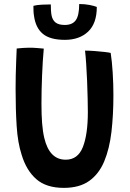

<svg xmlns="http://www.w3.org/2000/svg" viewBox="-20 -916 646 954"><path d="M297 17.5Q210 17.5 160.5 -25.8Q111 -69 87.5 -147Q68 -207 62.8 -289.5Q57.5 -372 57.5 -474Q57.5 -505 58.2 -542.2Q59 -579.5 60.5 -614.8Q62 -650 63 -675Q78 -676.5 93.8 -677.8Q109.5 -679 124 -679Q144 -679 163.2 -677.5Q182.5 -676 197.5 -674.5Q192 -614.5 189 -539.8Q186 -465 186 -400.5Q186 -346.5 189.2 -304.2Q192.5 -262 200 -230.5Q225.5 -122.5 306.5 -122.5Q367 -122.5 391.8 -185.5Q416.5 -248.5 416.5 -359.5Q416.5 -386.5 415.5 -427.5Q414.5 -468.5 412.8 -513.8Q411 -559 408.2 -599.2Q405.5 -639.5 402.5 -664.5Q422.5 -664.5 449.8 -662.5Q477 -660.5 500 -657.8Q523 -655 530 -653Q536.5 -611 540 -554.8Q543.5 -498.5 543.5 -444Q543.5 -345 533.8 -261Q524 -177 498 -114.5Q472 -52 423.5 -17.2Q375 17.5 297 17.5ZM461 -881.5Q461 -799.5 417.8 -758.8Q374.5 -718 302.5 -718Q229 -718 193 -747.8Q157 -777.5 149 -837Q147 -848 146.5 -860.8Q146 -873.5 146 -887Q162 -891.5 188 -892.8Q214 -894 232.5 -894Q232.5 -879 233.2 -865.2Q234 -851.5 236 -840.5Q240.5 -816.5 256 -804.2Q271.5 -792 302 -792Q339.5 -792 356.5 -815.5Q373.5 -839 373.5 -896Q400.5 -896 424.2 -891.5Q448 -887 461 -881.5Z"/></svg>

Font: Grandstander Medium
Style: Regular
Weight: 500
Designer: Tyler Finck
Foundry: Etcetera Type Co
Version: Version 1.200; ttfautohint (v1.8.3)